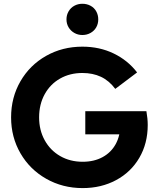

<svg xmlns="http://www.w3.org/2000/svg" viewBox="-20 -963 825 997"><path d="M37.6 -353.5Q37.6 -457 86.2 -541Q134.8 -625 219.5 -672.9Q304.2 -720.7 407.7 -720.7Q497.1 -720.7 570.3 -685.3Q643.6 -649.9 691.9 -586.9L578.6 -501.5Q546.4 -544.4 504.2 -564.2Q461.9 -584 407.7 -584Q342.8 -584 291.7 -554.9Q240.7 -525.9 211.9 -473.4Q183.1 -420.9 183.1 -353.5Q183.1 -287.1 212.2 -234.6Q241.2 -182.1 292.5 -152.6Q343.8 -123 409.2 -123Q468.3 -123 512.5 -147Q556.6 -170.9 580.6 -214.4Q604.5 -257.8 604.5 -314.5L644.5 -265.6H422.9V-385.7H740.2Q747.1 -347.2 747.1 -314Q747.1 -218.3 703.6 -143.8Q660.2 -69.3 583 -27.8Q505.9 13.7 409.2 13.7Q305.2 13.7 220 -34.7Q134.8 -83 86.2 -167Q37.6 -251 37.6 -353.5ZM325.2 -862.3Q325.2 -885.3 336.2 -904.1Q347.2 -922.9 366 -933.1Q384.8 -943.4 407.7 -943.4Q431.2 -943.4 450.2 -933.1Q469.2 -922.9 479.7 -904.1Q490.2 -885.3 490.2 -862.3Q490.2 -839.4 479.7 -821Q469.2 -802.7 450.2 -792Q431.2 -781.2 407.7 -781.2Q384.8 -781.2 366 -792Q347.2 -802.7 336.2 -821Q325.2 -839.4 325.2 -862.3Z"/></svg>

Font: Wanted Sans Variable
Style: Regular
Weight: 400
Designer: Original Design by Kil Hyung-jin and Kang Hanbin, Wanted Lab, Inc; Hangeul from Source Han Sans by Jang Soo-young and Ka
Foundry: Wanted Lab, Inc.
Version: Version 1.003;Glyphs 3.2 (3227)